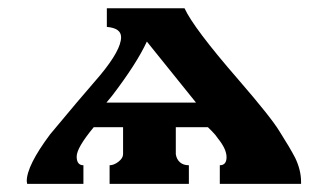

<svg xmlns="http://www.w3.org/2000/svg" viewBox="-20 -453 803 473"><path d="M46.9 0 45.9 -6.8Q45.9 -44.9 103.5 -122.1Q121.1 -143.6 168.9 -200.2Q195.3 -230.5 227.5 -268.6Q278.3 -330.1 278.3 -361.3Q278.3 -383.8 243.2 -386.7V-432.6H434.6Q457 -383.8 566.4 -257.8Q648.4 -163.1 668.9 -128.9Q694.3 -88.9 707 -64.5Q721.7 -34.2 721.7 -4.9V0H521.5V-45.9Q538.1 -45.9 538.1 -65.9Q538.1 -85.9 516.6 -112.3Q511.7 -120.1 502 -129.9L492.2 -139.6H413.1V-73.2Q415 -60.5 423.3 -53.2Q431.6 -45.9 445.3 -45.9V0H250V-45.9Q260.7 -45.9 272 -54.7Q283.2 -63.5 283.2 -73.2V-139.6H210.9Q168.9 -88.9 168.9 -67.4Q168.9 -45.9 185.5 -45.9V0ZM242.2 -200.2H462.9Q460 -204.1 341.8 -350.6Q316.4 -295.9 255.9 -216.8Q244.1 -202.1 242.2 -200.2Z"/></svg>

Font: Menaion Unicode
Style: Regular
Weight: 400
Designer: Aleksandr Andreev
Foundry: Ponomar Technologies, Inc.
Version: 2.0